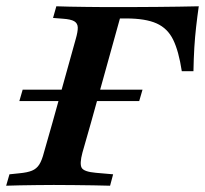

<svg xmlns="http://www.w3.org/2000/svg" viewBox="-39 -591 653 611"><path d="M22.6 -269.4 33.1 -305.6H414.5L404 -269.4ZM128.2 -201.6 201.6 -465.3Q208.9 -490.3 208.5 -503.6Q208.1 -516.9 197.2 -523.4Q186.3 -529.8 160.5 -531.5L129.8 -533.9L140.3 -571Q157.3 -570.2 182.7 -569.8Q208.1 -569.4 236.3 -569Q264.5 -568.5 290.3 -568.5H292.7H379Q424.2 -568.5 460.5 -569Q496.8 -569.4 529.4 -569.8Q562.1 -570.2 593.5 -571Q588.7 -537.1 585.1 -505.2Q581.5 -473.4 579.4 -439.5Q577.4 -405.6 576.6 -364.5H539.5Q529.8 -428.2 512.1 -464.5Q494.4 -500.8 459.3 -516.5Q424.2 -532.3 362.1 -532.3H342.7L250.8 -201.6ZM131.5 -2.4Q106.5 -2.4 78.2 -2Q50 -1.6 24.2 -1.2Q-1.6 -0.8 -19.4 0L-8.9 -36.3L21.8 -39.5Q48.4 -41.9 62.9 -48Q77.4 -54 85.9 -67.3Q94.4 -80.6 100.8 -105.6L128.2 -201.6H250.8L223.4 -105.6Q213.7 -69.4 221 -56.9Q228.2 -44.4 266.1 -41.1L321 -36.3L311.3 0Q288.7 -0.8 258.5 -1.2Q228.2 -1.6 195.6 -2Q162.9 -2.4 132.3 -2.4H133.1Z"/></svg>

Font: Playfair 9pt
Style: Bold Italic
Weight: 700
Italic angle: -15.6°
Designer: Claus Eggers Sørensen
Foundry: Claus Eggers Sørensen
Version: Version 2.203